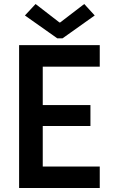

<svg xmlns="http://www.w3.org/2000/svg" viewBox="-20 -947 574 967"><path d="M76.2 -719.7H482.4V-611.3H195.3V-418H435.5V-312.5H195.3V-108.4H482.4V0H76.2ZM279.3 -834H283.2L404.3 -926.8L457 -869.1L294.9 -753.9H268.6L105.5 -869.1L159.2 -926.8Z"/></svg>

Font: Reddit Sans Fudge SemiBold
Style: Regular
Weight: 600
Designer: Stephen Hutchings
Foundry: Reddit
Version: Version 1.011